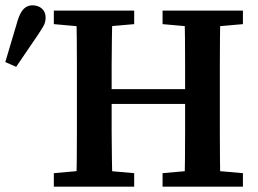

<svg xmlns="http://www.w3.org/2000/svg" viewBox="-28 -704 973 724"><path d="M-8 -470 39 -628Q49 -659 62.5 -671.5Q76 -684 94 -684Q116 -684 130 -671.5Q144 -659 144 -638Q144 -621 137 -608Q130 -595 116 -574L33 -452ZM175 0V-51L309 -63H341L478 -51V0ZM259 0Q261 -51 261.5 -102Q262 -153 262 -205Q262 -257 262 -309V-355Q262 -407 262 -458.5Q262 -510 261.5 -561.5Q261 -613 259 -664H396Q395 -614 394 -562Q393 -510 393 -458.5Q393 -407 393 -354V-322Q393 -265 393 -211Q393 -157 394 -104.5Q395 -52 396 0ZM328 -312V-368H734V-312ZM585 0V-51L720 -63H752L888 -51V0ZM667 0Q669 -51 669.5 -103Q670 -155 670 -209.5Q670 -264 670 -322V-354Q670 -406 670 -457.5Q670 -509 669.5 -561Q669 -613 667 -664H803Q802 -614 801.5 -562.5Q801 -511 801 -459.5Q801 -408 801 -355V-309Q801 -258 801 -206Q801 -154 801.5 -103Q802 -52 803 0ZM175 -613V-664H478V-613L341 -601H309ZM585 -613V-664H888V-613L752 -601H720Z"/></svg>

Font: Source Serif 4 18pt SemiBold
Style: Regular
Weight: 600
Designer: Frank Grießhammer
Foundry: Adobe Systems Incorporated
Version: Version 4.004;hotconv 1.0.116;makeotfexe 2.5.65601